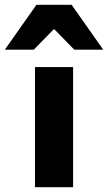

<svg xmlns="http://www.w3.org/2000/svg" viewBox="-83 -776 448 796"><path d="M62 0V-498H220V0ZM-63 -570 68 -756H214L345 -570H225L143 -654H139L57 -570Z"/></svg>

Font: Mada ExtraBold
Style: Regular
Weight: 800
Designer: Khaled Hosny
Version: Version 1.5